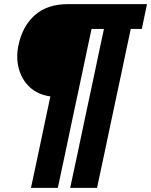

<svg xmlns="http://www.w3.org/2000/svg" viewBox="-20 -733 732 930"><path d="M130 177Q149 88.5 166 8.5Q183 -71.5 200 -153L224 -266Q163 -274.5 124.2 -310.8Q85.5 -347 71.2 -400.2Q57 -453.5 69 -512Q88.5 -606.5 149 -659.8Q209.5 -713 309 -713H692L667 -593H613.5Q602 -539.5 591 -487.8Q580 -436 569 -383L520 -153Q503 -71.5 486 8.5Q469 88.5 450 177H320Q339 88.5 356 8.5Q373 -71.5 390 -153L439 -383Q450 -436 461 -487.8Q472 -539.5 483.5 -593H423.5Q412 -539.5 401 -487.8Q390 -436 379 -383L330 -153Q313 -71.5 296 8.5Q279 88.5 260 177Z"/></svg>

Font: Commissioner Black
Style: Italic
Weight: 900
Italic angle: -12°
Designer: Kostas Bartsokas
Foundry: Kostas Bartsokas
Version: Version 1.000; ttfautohint (v1.8.3)